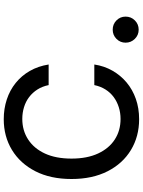

<svg xmlns="http://www.w3.org/2000/svg" viewBox="116 -894 788 1061"><g transform="rotate(-90 510.5 -364.0)"><path d="M381.8 10.3Q286.6 10.3 211.7 -34.9Q136.7 -80.1 94 -164.1Q51.3 -248 51.3 -363.3Q51.3 -479.5 94.2 -563.2Q137.2 -647 211.9 -692.4Q286.6 -737.8 381.8 -737.8Q439.9 -737.8 491 -720.9Q542 -704.1 582 -671.9Q622.1 -639.6 648.4 -593.8Q674.8 -547.9 684.1 -489.7H570.3Q563 -524.9 545.9 -551.8Q528.8 -578.6 504.2 -597.4Q479.5 -616.2 448.5 -625.7Q417.5 -635.3 383.3 -635.3Q319.3 -635.3 269.8 -603Q220.2 -570.8 192.1 -510.3Q164.1 -449.7 164.1 -363.3Q164.1 -276.9 192.4 -216.3Q220.7 -155.8 270 -124Q319.3 -92.3 382.8 -92.3Q417.5 -92.3 448.2 -102.1Q479 -111.8 503.9 -130.1Q528.8 -148.4 545.9 -175.5Q563 -202.6 570.3 -237.3H684.1Q675.8 -182.6 650.1 -137.5Q624.5 -92.3 585 -59.1Q545.4 -25.9 493.9 -7.8Q442.4 10.3 381.8 10.3ZM876.5 7.8Q846.7 7.8 825.7 -13.4Q804.7 -34.7 804.7 -64.5Q804.7 -94.2 825.7 -115Q846.7 -135.7 876.5 -135.7Q906.7 -135.7 927.7 -115Q948.7 -94.2 948.7 -64.5Q948.7 -34.2 927.7 -13.2Q906.7 7.8 876.5 7.8Z"/></g></svg>

Font: V-Inter
Style: Medium-500
Weight: 500
Designer: Rasmus Andersson
Foundry: rsms
Version: Version 4.000;git-4146feb